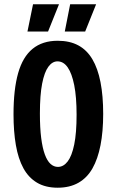

<svg xmlns="http://www.w3.org/2000/svg" viewBox="-20 -862 543 895"><path d="M249 13Q192 13 152.5 -10.5Q113 -34 89 -78Q65 -122 54 -185.5Q43 -249 43 -329Q43 -445 64.5 -521Q86 -597 132 -634.5Q178 -672 249 -672Q305 -672 345 -650.5Q385 -629 410.5 -586Q436 -543 448.5 -479Q461 -415 461 -331Q461 -249 448.5 -185Q436 -121 411 -77Q386 -33 345.5 -10Q305 13 249 13ZM250 -84Q276 -84 295.5 -109.5Q315 -135 326 -188.5Q337 -242 337 -327Q337 -410 326 -465Q315 -520 295.5 -548Q276 -576 248 -576Q224 -576 205.5 -551Q187 -526 176.5 -472.5Q166 -419 166 -333Q166 -266 172 -219Q178 -172 189 -142Q200 -112 215.5 -98Q231 -84 250 -84ZM204 -715H108L134 -842H255ZM377 -715H282L307 -842H428Z"/></svg>

Font: Bricolage Grotesque 24pt Condensed SemiBold
Style: Regular
Weight: 600
Width: 3
Designer: Mathieu Triay
Foundry: Atelier Triay
Version: Version 1.001;gftools[0.9.33.dev8+g029e19f]